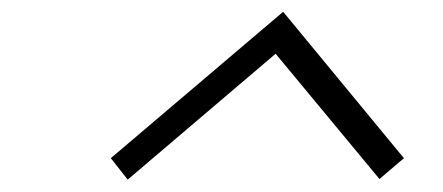

<svg xmlns="http://www.w3.org/2000/svg" viewBox="-20 -786 734 318"><path d="M449 -766.5 649 -524 608.5 -489.5 436.5 -697 191.5 -488.5 163.5 -524Z"/></svg>

Font: Russisch Sans Light
Style: Italic
Weight: 300
Italic angle: -10°
Designer: Michael Sharanda (font) & Cristiano Sobral (main changes)
Foundry: Michael Sharanda
Version: Version 2.00;September 8, 2020;FontCreator 13.0.0.2681 64-bi